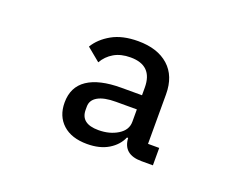

<svg xmlns="http://www.w3.org/2000/svg" viewBox="-69 -834 777 612"><g transform="rotate(20 320.0 -528.0)"><path d="M384 -409H380Q368 -381 339 -363.5Q310 -346 267 -346Q214 -346 184.5 -373Q155 -400 155 -446Q155 -499 194.5 -525.5Q234 -552 309 -552H379V-578Q379 -653 304 -653Q271 -653 248 -639.5Q225 -626 212 -603L167 -640Q185 -670 220.5 -690Q256 -710 309 -710Q375 -710 412.5 -676.5Q450 -643 450 -581V-413H488V-354H449Q387 -354 384 -409ZM286 -400Q324 -400 351.5 -417Q379 -434 379 -462V-504H308Q268 -504 247 -492Q226 -480 226 -458V-447Q226 -400 286 -400Z"/></g></svg>

Font: Writer
Style: Regular
Weight: 400
Monospace: yes
Designer: Mike Abbink, Paul van der Laan, Pieter van Rosmalen
Foundry: Bold Monday
Version: Version 2.001 2020